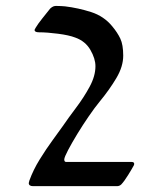

<svg xmlns="http://www.w3.org/2000/svg" viewBox="-20 -639 539 658"><path d="M93.8 -1Q78.6 -1 78.6 -11.7Q78.6 -13.2 80.6 -20Q93.8 -56.6 116 -92.5Q138.2 -128.4 160.4 -158.7Q182.6 -189 195.3 -207Q214.4 -234.9 240.7 -269.8Q267.1 -304.7 287.1 -341.6Q307.1 -378.4 307.1 -412.1Q307.1 -438 289.8 -468Q272.5 -498 237.8 -510.3Q216.3 -518.6 178.7 -523.4Q141.1 -528.3 113.8 -528.3Q98.6 -528.3 98.6 -536.1Q98.6 -538.1 100.1 -540Q101.6 -542 102.5 -544.4Q109.4 -556.2 124.3 -575Q139.2 -593.8 151.4 -608.9Q153.3 -611.3 158.9 -615Q164.6 -618.7 171.4 -618.7Q179.7 -618.7 189.5 -618.2Q199.2 -617.7 203.1 -617.2Q248 -611.8 292.2 -597.7Q336.4 -583.5 364.7 -548.8Q382.3 -527.8 392.3 -506.8Q402.3 -485.8 402.3 -448.2Q402.3 -411.1 378.9 -371.6Q355.5 -332 321.3 -290.5Q305.2 -271 284.7 -241.2Q264.2 -211.4 245.1 -180.2Q226.1 -148.9 213.4 -124.8Q200.7 -100.6 200.2 -92.8Q200.2 -84 206.5 -84H430.7Q439.9 -84 439.9 -77.6Q439.9 -73.2 437.5 -70.3Q432.6 -61 419.2 -39.3Q405.8 -17.6 395.5 -6.8Q389.2 -1 380.9 -1Z"/></svg>

Font: David Libre
Style: Regular
Weight: 400
Designer: Ismar David, J. Victor Gaultney, Annie Olsen and Meir Sadan
Foundry: Monotype Imaging Inc. & SIL International
Version: Version 1.100; ttfautohint (v1.8.4.7-5d5b)